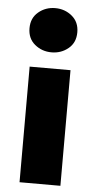

<svg xmlns="http://www.w3.org/2000/svg" viewBox="-55 -818 422 852"><g transform="rotate(5 156.0 -392.0)"><path d="M65.5 0V-515H247.5V0ZM156.5 -586.5Q113.5 -586.5 81.8 -612.8Q50 -639 50 -685Q50 -730.5 81.8 -757Q113.5 -783.5 156.5 -783.5Q199.5 -783.5 231.2 -757Q263 -730.5 263 -685Q263 -639 231.2 -612.8Q199.5 -586.5 156.5 -586.5Z"/></g></svg>

Font: Geologica ExtraBold
Style: Regular
Weight: 800
Designer: Sindre Bremnes, Frode Helland
Foundry: Monokrom Skriftforlag AS
Version: Version 1.010;gftools[0.9.28]